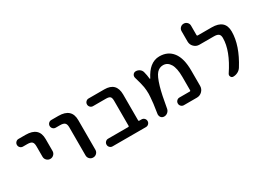

<svg xmlns="http://www.w3.org/2000/svg" viewBox="-36 -1308 2523 1879"><g transform="rotate(-30 1225.5 -368.0)"><path d="M80.1 -458Q62.5 -458 49.8 -470.7Q37.1 -483.4 37.1 -501.5Q37.1 -519.5 49.8 -532.2Q62.5 -544.9 80.1 -544.9H160.2Q310.5 -544.9 309.6 -410.2V-276.4Q309.6 -252.9 293 -236.3Q276.4 -219.7 252.9 -219.7Q229.5 -219.7 212.9 -236.3Q196.3 -252.9 196.3 -276.4V-394.5Q196.3 -430.7 181.6 -444.3Q167 -458 128.9 -458Z M451.2 -458Q432.6 -458 419.9 -470.7Q407.2 -483.4 407.2 -501.5Q407.2 -519.5 419.9 -532.2Q432.6 -544.9 451.2 -544.9H530.3Q679.7 -544.9 678.7 -410.2V-77.1Q678.7 -53.7 662.6 -37.6Q646.5 -21.5 623 -21.5Q599.6 -21.5 583.5 -37.6Q567.4 -53.7 567.4 -77.1V-394.5Q567.4 -429.7 552.2 -443.8Q537.1 -458 499 -458Z M1077.1 -400.4Q1077.1 -434.6 1064.5 -446.3Q1051.8 -458 1018.6 -458H872.1Q854.5 -458 841.8 -470.7Q829.1 -483.4 829.1 -501.5Q829.1 -519.5 841.8 -532.2Q854.5 -544.9 872.1 -544.9H1049.8Q1183.6 -544.9 1184.6 -410.2V-116.2Q1184.6 -108.4 1192.4 -108.4H1217.8Q1236.3 -108.4 1249 -95.7Q1261.7 -83 1261.7 -64.9Q1261.7 -46.9 1249 -34.2Q1236.3 -21.5 1217.8 -21.5H840.8Q823.2 -21.5 810.5 -34.2Q797.9 -46.9 797.9 -64.9Q797.9 -83 810.5 -95.7Q823.2 -108.4 840.8 -108.4H1067.4Q1077.1 -108.4 1077.1 -118.2Z M1486.3 -413.1Q1486.3 -411.1 1488.8 -410.6Q1491.2 -410.2 1492.2 -412.1Q1528.3 -482.4 1570.3 -516.6Q1618.2 -555.7 1676.8 -555.7Q1772.5 -555.7 1825.7 -486.3Q1878.9 -417 1878.9 -278.3V-106.4Q1878.9 -71.3 1854 -46.4Q1829.1 -21.5 1793.9 -21.5H1646.5Q1628.9 -21.5 1616.2 -34.2Q1603.5 -46.9 1603.5 -64.9Q1603.5 -83 1616.2 -95.7Q1628.9 -108.4 1646.5 -108.4H1762.7Q1772.5 -108.4 1772.5 -118.2V-268.6Q1772.5 -367.2 1743.7 -415Q1714.8 -462.9 1665 -462.9Q1623 -462.9 1593.3 -430.2Q1563.5 -397.5 1535.2 -300.8Q1511.7 -218.8 1487.3 -74.2Q1483.4 -51.8 1465.8 -36.6Q1448.2 -21.5 1425.8 -21.5Q1404.3 -21.5 1390.6 -37.1Q1379.9 -49.8 1379.9 -66.4Q1379.9 -70.3 1379.9 -74.2Q1400.4 -202.1 1402.3 -253.9Q1404.3 -272.5 1404.3 -290Q1404.3 -332 1398.4 -369.1Q1391.6 -410.2 1366.2 -495.1Q1365.2 -501 1365.2 -506.8Q1365.2 -518.6 1373 -529.3Q1384.8 -544.9 1404.3 -544.9Q1427.7 -544.9 1446.8 -531.2Q1465.8 -517.6 1471.7 -495.1Q1482.4 -455.1 1486.3 -413.1Z M2262.7 -544.9Q2413.1 -544.9 2413.1 -412.1Q2413.1 -255.9 2296.9 -70.3Q2282.2 -46.9 2257.8 -34.2Q2233.4 -21.5 2206.1 -21.5Q2187.5 -21.5 2179.7 -38.1Q2175.8 -44.9 2175.8 -52.7Q2175.8 -61.5 2180.7 -69.3Q2306.6 -256.8 2306.6 -400.4Q2306.6 -431.6 2291 -444.8Q2275.4 -458 2238.3 -458H2074.2Q2039.1 -458 2014.2 -482.9Q1989.3 -507.8 1989.3 -543V-660.2Q1989.3 -682.6 2004.9 -698.2Q2020.5 -713.9 2043 -713.9Q2065.4 -713.9 2081.1 -698.2Q2096.7 -682.6 2096.7 -660.2V-554.7Q2096.7 -544.9 2106.4 -544.9Z"/></g></svg>

Font: Gen Jyuu GothicX Medium
Style: Regular
Weight: 500
Designer: Ryoko NISHIZUKA (kana &amp; ideographs); Paul D. Hunt (Latin, Greek &amp; Cyrillic); Wenlong ZHANG (bopomofo); Sandoll C
Version: Version 1.058.20140828